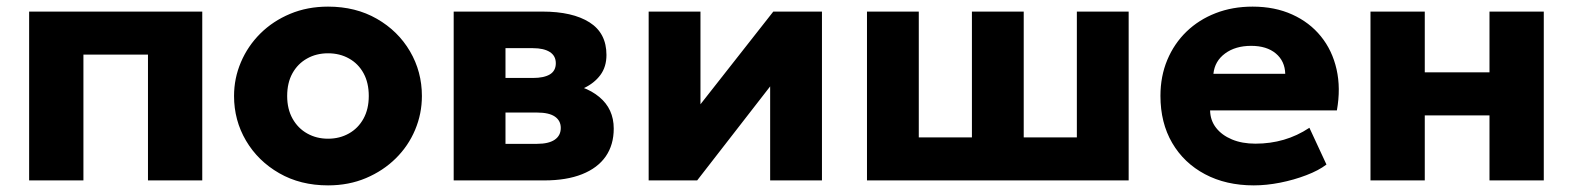

<svg xmlns="http://www.w3.org/2000/svg" viewBox="-20 -545 4752 580"><path d="M68 0V-510H591V0H427V-380H232V0Z M971 15Q887.5 15 823.5 -21.8Q759.5 -58.5 723.2 -120Q687 -181.5 687 -255Q687 -308.5 707.8 -357.2Q728.5 -406 766.5 -443.8Q804.5 -481.5 856.5 -503.2Q908.5 -525 971 -525Q1054.5 -525 1118.5 -488.2Q1182.5 -451.5 1218.5 -390Q1254.5 -328.5 1254.5 -255Q1254.5 -201.5 1234 -152.8Q1213.5 -104 1175.5 -66.5Q1137.5 -29 1085.5 -7Q1033.5 15 971 15ZM971 -126Q1006 -126 1034 -141.8Q1062 -157.5 1078 -186.5Q1094 -215.5 1094 -255Q1094 -295 1078.2 -323.8Q1062.5 -352.5 1034.5 -368.2Q1006.5 -384 971 -384Q935.5 -384 907.5 -368.2Q879.5 -352.5 863.5 -323.8Q847.5 -295 847.5 -255Q847.5 -215.5 863.8 -186.5Q880 -157.5 908 -141.8Q936 -126 971 -126Z M1350.5 0V-510H1618.5Q1709.5 -510 1760.8 -477.5Q1812 -445 1812 -379Q1812 -343 1793.5 -318.2Q1775 -293.5 1743.8 -278.8Q1712.5 -264 1674.5 -258.5L1672 -295Q1746.5 -288.5 1790.2 -252.2Q1834 -216 1834 -156.5Q1834 -107.5 1809.8 -72.5Q1785.5 -37.5 1738.5 -18.8Q1691.5 0 1624 0ZM1507 -110.5H1602.5Q1637.5 -110.5 1655.8 -123Q1674 -135.5 1674 -158.5Q1674 -180.5 1656.2 -192.8Q1638.5 -205 1602.5 -205H1492V-309.5H1590Q1623 -309.5 1641 -320.2Q1659 -331 1659 -354Q1659 -376.5 1640.8 -388Q1622.5 -399.5 1590 -399.5H1507Z M1939.5 0V-510H2096V-230L2316 -510H2463V0H2306.5V-284L2086 0Z M2599 0V-510H2755.5V-130H2916V-510H3072.5V-130H3233V-510H3389.5V0Z M3767.5 15Q3683.5 15 3620 -18.8Q3556.5 -52.5 3521 -113.2Q3485.5 -174 3485.5 -255.5Q3485.5 -314.5 3506.2 -364Q3527 -413.5 3564.2 -449.5Q3601.5 -485.5 3652.2 -505.2Q3703 -525 3764 -525Q3831 -525 3883.5 -501.2Q3936 -477.5 3970.2 -435.2Q4004.5 -393 4017.5 -335.8Q4030.5 -278.5 4018.5 -211.5H3635.5Q3636 -181.5 3653.5 -159Q3671 -136.5 3701.5 -123.8Q3732 -111 3772.5 -111Q3817.5 -111 3858 -122.8Q3898.5 -134.5 3935.5 -159L3987 -48Q3963.5 -30 3926.2 -15.8Q3889 -1.5 3847.2 6.8Q3805.5 15 3767.5 15ZM3645.5 -322H3862.5Q3861.5 -360.5 3834 -383.5Q3806.5 -406.5 3759.5 -406.5Q3712 -406.5 3680.8 -383.5Q3649.5 -360.5 3645.5 -322Z M4120 0V-510H4284V-326.5H4479.5V-510H4643.5V0H4479.5V-196.5H4284V0Z"/></svg>

Font: Geologica Cursive
Style: Bold
Weight: 700
Designer: Sindre Bremnes, Frode Helland
Foundry: Monokrom Skriftforlag AS
Version: Version 1.010;gftools[0.9.28]